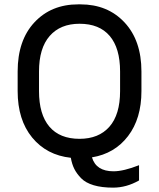

<svg xmlns="http://www.w3.org/2000/svg" viewBox="-20 -716 730 881"><path d="M61 -298V-388Q61 -531 138 -613.5Q215 -696 339 -696H349Q474 -696 551.5 -613Q629 -530 629 -388V-298Q629 -172 567.5 -91.5Q506 -11 402 6Q421 70 501 70Q547 70 618 42V112Q560 145 499 145Q447 145 410 134Q373 123 352.5 102Q332 81 321 59Q310 37 305 8Q194 -4 127.5 -85Q61 -166 61 -298ZM159 -298Q159 -191 206.5 -135Q254 -79 345 -79Q433 -79 482 -134.5Q531 -190 531 -298V-388Q531 -495 483.5 -551Q436 -607 345 -607Q257 -607 208 -551Q159 -495 159 -388Z"/></svg>

Font: Chivo
Style: Regular
Weight: 400
Designer: Hector Gatti
Foundry: Omnibus-Type
Version: Version 1.007;PS 001.007;hotconv 1.0.88;makeotf.lib2.5.64775